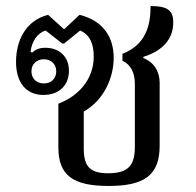

<svg xmlns="http://www.w3.org/2000/svg" viewBox="-20 -605 648 635"><path d="M339 10C457 10 508 -25 508 -123V-331C508 -368 490 -399 454 -413V-417C513 -435 553 -472 553 -531C553 -570 535 -585 478 -585C478 -520 462 -457 385 -427V-404C411 -392 426 -367 426 -327V-119C426 -57 403 -32 338 -32C280 -32 257 -52 257 -114V-236C324 -274 356 -348 356 -414C356 -479 324 -536 243 -556L192 -508L139 -556C65 -537 33 -471 33 -400C33 -333 66 -291 123 -291C179 -291 208 -326 208 -371C208 -419 175 -447 130 -447C109 -447 98 -441 86 -431L81 -434C85 -467 103 -496 131 -504L186 -461H192L245 -504C278 -490 290 -459 290 -418C290 -342 239 -287 173 -262V-118C173 -25 221 10 339 10ZM125 -329C101 -329 84 -345 84 -369C84 -393 101 -409 125 -409C149 -409 166 -393 166 -369C166 -345 149 -329 125 -329Z"/></svg>

Font: Noto Serif Thai
Style: Regular
Weight: 400
Designer: Monotype Design Team
Foundry: Monotype Imaging Inc.
Version: Version 1.901